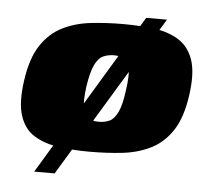

<svg xmlns="http://www.w3.org/2000/svg" viewBox="-43 -477 664 608"><g transform="rotate(5 289.0 -173.0)"><path d="M30 -199Q40 -271 67.5 -312.5Q95 -354 135.5 -374Q176 -394 225 -399.5Q274 -405 327 -405Q381 -405 426.5 -399Q472 -393 504.5 -372.5Q537 -352 551 -311Q565 -270 555 -199Q545 -127 517.5 -85.5Q490 -44 449.5 -24Q409 -4 360 1.5Q311 7 257 7Q203 7 157.5 0.5Q112 -6 79.5 -26Q47 -46 33.5 -87.5Q20 -129 30 -199ZM354 -197Q361 -244 356.5 -267Q352 -290 339 -297Q326 -304 307 -304Q288 -304 272.5 -297Q257 -290 246 -267Q235 -244 228 -197Q222 -150 226.5 -127Q231 -104 244.5 -97Q258 -90 277 -90Q296 -90 311 -97Q326 -104 337 -127Q348 -150 354 -197ZM87 85 398 -431H464L152 85Z"/></g></svg>

Font: Genos Black
Style: Italic
Weight: 900
Italic angle: -8°
Version: Version 1.010